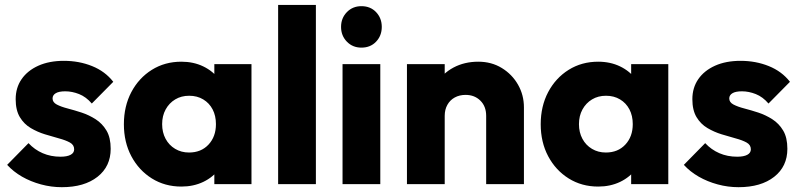

<svg xmlns="http://www.w3.org/2000/svg" viewBox="-20 -746 3240 778"><path d="M230.5 12.5Q187.5 12.5 146 1.2Q104.5 -10 69.2 -30.2Q34 -50.5 9 -78L95.5 -166Q120 -139.5 153 -125.2Q186 -111 225 -111Q252 -111 266.2 -118.8Q280.5 -126.5 280.5 -141Q280.5 -159 263.2 -168.5Q246 -178 219 -185.2Q192 -192.5 162 -201.8Q132 -211 104.8 -227Q77.5 -243 60.5 -271.2Q43.5 -299.5 43.5 -344Q43.5 -390.5 67.5 -425.2Q91.5 -460 135.5 -479.8Q179.5 -499.5 239 -499.5Q300.5 -499.5 353.2 -478.2Q406 -457 439 -414.5L352 -326.5Q329 -353.5 300.5 -364.8Q272 -376 244.5 -376Q218.5 -376 205.8 -368.2Q193 -360.5 193 -347Q193 -331.5 210 -322.5Q227 -313.5 254 -306.5Q281 -299.5 310.8 -289.8Q340.5 -280 367.5 -262.8Q394.5 -245.5 411.5 -217Q428.5 -188.5 428.5 -143Q428.5 -71.5 375 -29.5Q321.5 12.5 230.5 12.5Z M715 10Q648 10 595.2 -23Q542.5 -56 512.2 -113Q482 -170 482 -242.5Q482 -315.5 512.2 -372.8Q542.5 -430 595.2 -463Q648 -496 715 -496Q764 -496 803.5 -477Q843 -458 867.8 -424.5Q892.5 -391 896 -348V-138Q892.5 -95 868 -61.5Q843.5 -28 803.8 -9Q764 10 715 10ZM746 -128Q795 -128 825 -160.2Q855 -192.5 855 -243Q855 -277 841.5 -302.8Q828 -328.5 803.5 -343.2Q779 -358 746.5 -358Q714.5 -358 690 -343.2Q665.5 -328.5 651.2 -302.5Q637 -276.5 637 -243Q637 -209.5 651 -183.5Q665 -157.5 689.8 -142.8Q714.5 -128 746 -128ZM848.5 0V-130.5L871.5 -249L848.5 -366.5V-486H999V0Z M1107 0V-726H1260V0Z M1368 0V-486H1521V0ZM1444.5 -553Q1409 -553 1385.5 -577.2Q1362 -601.5 1362 -637Q1362 -672.5 1385.5 -696.8Q1409 -721 1444.5 -721Q1481 -721 1504 -696.8Q1527 -672.5 1527 -637Q1527 -601.5 1504 -577.2Q1481 -553 1444.5 -553Z M1950 0V-276.5Q1950 -315 1926.5 -338.2Q1903 -361.5 1866.6 -361.5Q1841.9 -361.5 1822.7 -351Q1803.5 -340.5 1792.8 -321.2Q1782 -302 1782 -276.5L1722.5 -305.5Q1722.5 -363 1747.8 -405.8Q1773 -448.5 1817.4 -472.2Q1861.9 -496 1918.2 -496Q1971.5 -496 2013.2 -470.5Q2055 -445 2079 -403Q2103 -361 2103 -311V0ZM1629 0V-486H1782V0Z M2404 10Q2337 10 2284.2 -23Q2231.5 -56 2201.2 -113Q2171 -170 2171 -242.5Q2171 -315.5 2201.2 -372.8Q2231.5 -430 2284.2 -463Q2337 -496 2404 -496Q2453 -496 2492.5 -477Q2532 -458 2556.8 -424.5Q2581.5 -391 2585 -348V-138Q2581.5 -95 2557 -61.5Q2532.5 -28 2492.8 -9Q2453 10 2404 10ZM2435 -128Q2484 -128 2514 -160.2Q2544 -192.5 2544 -243Q2544 -277 2530.5 -302.8Q2517 -328.5 2492.5 -343.2Q2468 -358 2435.5 -358Q2403.5 -358 2379 -343.2Q2354.5 -328.5 2340.2 -302.5Q2326 -276.5 2326 -243Q2326 -209.5 2340 -183.5Q2354 -157.5 2378.8 -142.8Q2403.5 -128 2435 -128ZM2537.5 0V-130.5L2560.5 -249L2537.5 -366.5V-486H2688V0Z M2972.5 12.5Q2929.5 12.5 2888 1.2Q2846.5 -10 2811.2 -30.2Q2776 -50.5 2751 -78L2837.5 -166Q2862 -139.5 2895 -125.2Q2928 -111 2967 -111Q2994 -111 3008.2 -118.8Q3022.5 -126.5 3022.5 -141Q3022.5 -159 3005.2 -168.5Q2988 -178 2961 -185.2Q2934 -192.5 2904 -201.8Q2874 -211 2846.8 -227Q2819.5 -243 2802.5 -271.2Q2785.5 -299.5 2785.5 -344Q2785.5 -390.5 2809.5 -425.2Q2833.5 -460 2877.5 -479.8Q2921.5 -499.5 2981 -499.5Q3042.5 -499.5 3095.2 -478.2Q3148 -457 3181 -414.5L3094 -326.5Q3071 -353.5 3042.5 -364.8Q3014 -376 2986.5 -376Q2960.5 -376 2947.8 -368.2Q2935 -360.5 2935 -347Q2935 -331.5 2952 -322.5Q2969 -313.5 2996 -306.5Q3023 -299.5 3052.8 -289.8Q3082.5 -280 3109.5 -262.8Q3136.5 -245.5 3153.5 -217Q3170.5 -188.5 3170.5 -143Q3170.5 -71.5 3117 -29.5Q3063.5 12.5 2972.5 12.5Z"/></svg>

Font: Outfit Thin
Style: Regular
Weight: 100
Designer: Rodrigo Fuenzalida
Foundry: fragTYPE
Version: Version 1.000